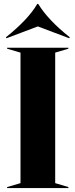

<svg xmlns="http://www.w3.org/2000/svg" viewBox="-20 -954 383 974"><path d="M16 -5 84 -25V-687L16 -707V-712H327V-707L260 -687V-25L327 -5V0H16ZM13 -760 10 -765Q123 -855 169 -934H174Q224 -852 334 -765L331 -760L172 -820Z"/></svg>

Font: Nyght Serif Bold
Style: Regular
Weight: 700
Designer: Maksym Kobuzan
Version: Version 0.410